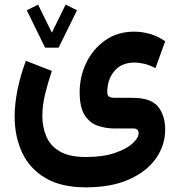

<svg xmlns="http://www.w3.org/2000/svg" viewBox="-20 -553 762 819"><path d="M172.4 -349.6 94.2 -509.3 142.6 -533.2 201.2 -413.6 259.8 -533.2 308.6 -509.3 230 -349.6ZM346.2 246.1Q240.7 246.1 173.6 206.3Q106.4 166.5 74.5 98.1Q42.5 29.8 42.5 -55.2Q42.5 -111.8 55.2 -172.6Q67.9 -233.4 90.3 -293.5L201.2 -250.5Q184.1 -200.2 172.4 -151.4Q160.6 -102.5 160.6 -59.1Q160.6 -11.2 177.5 28.8Q194.3 68.8 234.9 92.8Q275.4 116.7 346.2 116.7Q419.4 116.7 469.5 99.6Q519.5 82.5 545.4 58.8Q571.3 35.2 571.3 15.1Q571.3 6.3 566.4 0.7Q561.5 -4.9 548.8 -4.9H469.7Q433.6 -4.9 399.2 -15.9Q364.7 -26.9 342.3 -60.1Q319.8 -93.3 319.8 -159.7Q319.8 -227.1 348.4 -285.9Q377 -344.7 429.2 -381.3Q481.4 -418 552.7 -418Q586.9 -418 620.8 -408Q654.8 -397.9 684.6 -377L643.1 -262.2Q618.2 -275.4 595.7 -280.8Q573.2 -286.1 553.2 -286.1Q498.5 -286.1 468 -250Q437.5 -213.9 437.5 -160.2Q437.5 -145 446 -140.4Q454.6 -135.7 470.2 -135.7H543.9Q624.5 -135.7 654.5 -97.7Q684.6 -59.6 684.6 -0.5Q684.6 66.4 645.3 122.6Q606 178.7 530.5 212.4Q455.1 246.1 346.2 246.1Z"/></svg>

Font: Vazirmatn RD UI
Style: Bold
Weight: 700
Designer: Saber Rastikerdar
Foundry: Saber Rastikerdar
Version: Version 33.003